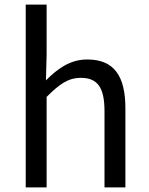

<svg xmlns="http://www.w3.org/2000/svg" viewBox="-20 -816 647 836"><path d="M92 0H183V-394C238 -449 276 -477 332 -477C404 -477 435 -436 435 -332V0H526V-344C526 -485 477 -557 360 -557C285 -557 231 -517 180 -466L183 -578V-796H92Z"/></svg>

Font: Spoqa Han Sans Neo Regular
Style: Regular
Weight: 400
Designer: [Spoqa Han Sans Neo] Dong-huui Kim  Younghwa Kang  Yujin Lee  [Noto Sans] Ryoko NISHIZUKA  (kana & ideographs); Paul D. 
Foundry: Spoqa (http://www.spoqa-han-sans.com)
Version: Version 1.000